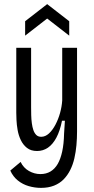

<svg xmlns="http://www.w3.org/2000/svg" viewBox="-20 -760 456 932"><path d="M179 152Q149 152 119.5 143.5Q90 135 66.5 116Q43 97 30 68L80 26Q94 55 120.5 70Q147 85 176 85Q204 85 225 72.5Q246 60 260 36Q274 12 282 -25Q290 -62 291 -111L295 -174H281Q271 -124 253.5 -91.5Q236 -59 212.5 -43Q189 -27 160 -27Q130 -27 111 -42Q92 -57 81 -80Q70 -103 65.5 -129Q61 -155 60 -177.5Q59 -200 59 -213V-528H131V-240Q131 -221 131.5 -201Q132 -181 134.5 -162Q137 -143 142 -128.5Q147 -114 156 -105Q165 -96 180 -96Q200 -96 217.5 -112Q235 -128 249 -154.5Q263 -181 271.5 -211.5Q280 -242 282 -272V-528H354V-122Q354 -88 351 -55Q348 -22 341 8.5Q334 39 321 65Q308 91 289 110.5Q270 130 242.5 141Q215 152 179 152ZM102 -587V-657L209 -740L316 -657V-587L209 -670Z"/></svg>

Font: Bricolage Grotesque Condensed Light
Style: Regular
Weight: 300
Width: 3
Designer: Mathieu Triay
Foundry: Atelier Triay
Version: Version 1.000;gftools[0.9.30]